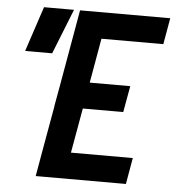

<svg xmlns="http://www.w3.org/2000/svg" viewBox="-51 -740 720 788"><g transform="rotate(5 309.5 -346.5)"><path d="M125 0H496.6L515.6 -108.4H260.7L293.5 -293H460L479.5 -401.4H312.5L344.7 -585H599.6L618.7 -693.4H247.1L189.9 -368.2L176.3 -293H176.8L144 -108.4ZM37.1 -507.8H148.4L222.2 -693.4H98.6Z"/></g></svg>

Font: Cascadia Mono SemiBold
Style: Italic
Weight: 600
Italic angle: -10°
Monospace: yes
Designer: Aaron Bell
Foundry: Saja Typeworks
Version: Version 2404.023